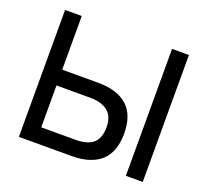

<svg xmlns="http://www.w3.org/2000/svg" viewBox="-120 -847 1076 995"><g transform="rotate(20 418.0 -350.0)"><path d="M77 0V-700H169V-404H367Q473 -404 528.5 -354Q584 -304 584 -202Q584 -100 528.5 -50Q473 0 367 0ZM169 -86H356Q424 -86 455.5 -114Q487 -142 487 -202Q487 -261 452.5 -289Q418 -317 356 -317H169ZM667 0V-700H760V0Z"/></g></svg>

Font: Zen Kaku Gothic New Medium
Style: Regular
Weight: 500
Designer: Yoshimichi Ohira
Foundry: Positype
Version: Version 1.002